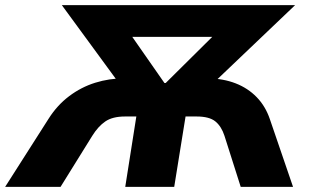

<svg xmlns="http://www.w3.org/2000/svg" viewBox="-51 -725 1211 745"><path d="M-31 0 138 -265Q171 -317 217.5 -352Q264 -387 318.5 -404Q373 -421 431 -421H455L427 -380L189 -705H1094L753 -380L732 -421H757Q816 -420 863.5 -401.5Q911 -383 945 -348Q979 -313 996 -263L1086 0H883L820 -198Q808 -235 784.5 -254Q761 -273 712 -273H669L625 0H435L478 -273H434Q386 -273 358 -254Q330 -235 307 -198L184 0ZM587 -403H592L812 -621L813 -582H421L435 -621Z"/></svg>

Font: Nunito Sans 8pt Black
Style: Italic
Weight: 900
Italic angle: -9°
Version: Version 3.101;gftools[0.9.27]